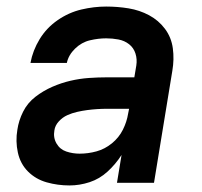

<svg xmlns="http://www.w3.org/2000/svg" viewBox="-20 -558 616 586"><path d="M192 8Q223 8 253.5 -2Q284 -12 308.5 -34.5Q333 -57 351 -85L337 0H450L506 -342Q512 -377 507.5 -410.5Q503 -444 483.5 -470Q464 -496 435 -511.5Q406 -527 372.5 -532.5Q339 -538 304 -538Q267 -538 228.5 -529Q190 -520 156 -496.5Q122 -473 101 -438.5Q80 -404 73 -366H184Q189 -390 209 -409.5Q229 -429 254.5 -435Q280 -441 304 -441Q323 -441 341.5 -437.5Q360 -434 374 -423Q388 -412 393.5 -394.5Q399 -377 396 -358L390 -322H307Q279 -322 251 -320Q223 -318 195 -311.5Q167 -305 139.5 -293Q112 -281 88 -262.5Q64 -244 50.5 -217Q37 -190 33 -162Q27 -127 34.5 -92.5Q42 -58 65.5 -34.5Q89 -11 122.5 -1.5Q156 8 192 8ZM223 -89Q202 -89 182.5 -95.5Q163 -102 152.5 -120Q142 -138 146 -160Q148 -175 159.5 -187.5Q171 -200 185.5 -206.5Q200 -213 215.5 -216.5Q231 -220 246 -222Q261 -224 276.5 -225Q292 -226 307 -226H374L371 -211Q367 -186 355 -162Q343 -138 321.5 -120.5Q300 -103 274.5 -96Q249 -89 223 -89Z"/></svg>

Font: Iosevka Sparkle SmBdObl
Style: Regular
Weight: 600
Italic angle: -9°
Designer: Belleve Invis
Foundry: Belleve Invis
Version: Version 4.5.0; ttfautohint (v1.8.3)